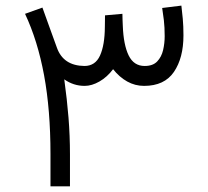

<svg xmlns="http://www.w3.org/2000/svg" viewBox="-20 -654 729 674"><path d="M157.2 -113.8Q157.2 -267.6 134.8 -389.4Q112.3 -511.2 67.9 -605.5L128.9 -627.4Q141.6 -591.8 154.3 -556.9Q167 -522 179.7 -486.8Q202.1 -423.3 276.4 -422.4Q314.5 -422.4 331.1 -459Q347.7 -495.6 348.1 -559.6Q348.1 -569.8 348.4 -579.8Q348.6 -589.8 348.6 -600.1L409.7 -605.5Q409.7 -594.2 410.2 -583.7Q410.6 -573.2 411.1 -563Q413.6 -496.6 431.6 -459.5Q449.7 -422.4 487.8 -422.4Q516.6 -422.4 531.7 -438.2Q546.9 -454.1 552.5 -478Q558.1 -502 558.1 -526.9Q558.1 -558.6 555.2 -583.3Q552.2 -607.9 549.3 -626L616.7 -634.3Q619.1 -614.3 621.6 -588.4Q624 -562.5 624 -529.8Q624 -450.7 590.6 -401.6Q557.1 -352.5 485.8 -352.5Q454.1 -352.5 426.5 -367.9Q398.9 -383.3 377 -411.1Q356 -383.3 329.1 -367.9Q302.2 -352.5 277.3 -352.5Q237.8 -352.5 205.6 -375.5Q215.3 -305.2 220.5 -241Q225.6 -176.8 225.6 -112.3V0H157.2Z"/></svg>

Font: Vazir Light WOL
Style: Light-WOL
Weight: 300
Designer: Saber Rastikerdar
Foundry: Saber Rastikerdar
Version: Version 30.0.0